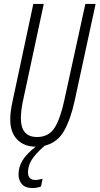

<svg xmlns="http://www.w3.org/2000/svg" viewBox="-20 -734 505 974"><path d="M144 220Q168 220 188 212L196 173Q187 175 177.5 177Q168 179 160 179Q122 179 122 140Q122 107 141 76.5Q160 46 207 5Q272 -11 305.5 -71Q339 -131 359 -224L465 -714H413L307 -229Q287 -134 257.5 -86.5Q228 -39 168 -39Q86 -39 86 -134Q86 -170 95 -215L202 -714H149L43 -217Q32 -167 32 -128Q32 -62 67.5 -26Q103 10 161 10Q113 48 93.5 81Q74 114 74 151Q74 181 91.5 200.5Q109 220 144 220Z"/></svg>

Font: Noto Sans Display Condensed Light
Style: Italic
Weight: 300
Width: 3
Designer: Monotype Design team
Foundry: Monotype Imaging Inc.
Version: 1.000